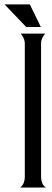

<svg xmlns="http://www.w3.org/2000/svg" viewBox="-76 -833 229 853"><path d="M34.2 -639.6Q34.2 -652.3 28.8 -663.3Q23.4 -674.3 16.1 -683.6H124.5Q116.7 -674.3 111.6 -663.3Q106.4 -652.3 106.4 -639.6V-46.4Q106.4 -33.2 111.1 -20.5Q115.7 -7.8 127.9 0H13.7Q24.9 -8.3 29.5 -20.8Q34.2 -33.2 34.2 -46.4ZM105.5 -712.9H40.5L-55.7 -813.5H56.6Z"/></svg>

Font: XAYAX
Style: Regular
Weight: 400
Designer: Peter Wiegel
Foundry: Peter Wiegel
Version: Version 1.000 2009 initial release